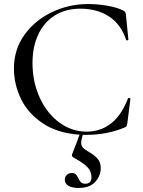

<svg xmlns="http://www.w3.org/2000/svg" viewBox="-20 -656 709 951"><path d="M619 -171Q621 -171 623.5 -169.5Q626 -168 626 -167L611 -48Q609 -35 607 -31.5Q605 -28 596 -24Q509 12 408 12H390Q382 39 382 51Q382 66 391 75.5Q400 85 424 99Q450 114 464.5 131.5Q479 149 479 176Q479 215 451.5 245Q424 275 369 275Q338 275 319.5 264.5Q301 254 301 233Q301 220 311 210.5Q321 201 335 201Q349 201 355.5 207.5Q362 214 368 227Q374 240 381 247Q388 254 403 254Q433 254 433 221Q433 194 414.5 173.5Q396 153 349 127Q336 120 336 114Q336 110 341 98Q356 61 374 11Q265 4 191.5 -45.5Q118 -95 83.5 -167Q49 -239 49 -317Q49 -410 100.5 -482.5Q152 -555 236.5 -595.5Q321 -636 417 -636Q463 -636 512 -627.5Q561 -619 590 -604Q598 -600 600.5 -595.5Q603 -591 604 -580L616 -459Q616 -457 611 -456Q606 -455 605 -458Q579 -536 520 -574.5Q461 -613 378 -613Q305 -613 251.5 -579.5Q198 -546 169.5 -485Q141 -424 141 -344Q141 -251 176.5 -173Q212 -95 273.5 -49.5Q335 -4 409 -4Q478 -4 530 -44.5Q582 -85 614 -169Q615 -171 619 -171Z"/></svg>

Font: Cormorant SC Medium
Style: Regular
Weight: 500
Designer: Christian Thalmann (Catharsis Fonts)
Version: Version 3.000